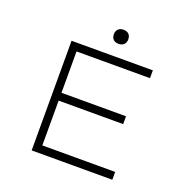

<svg xmlns="http://www.w3.org/2000/svg" viewBox="-149 -1011 1130 1152"><g transform="rotate(20 416.0 -434.5)"><path d="M175 0V-700H694V-650H225V-50H690V0ZM201 -336V-386H637V-336ZM446 -779Q424 -779 412 -791Q400 -803 400 -824Q400 -844 412 -856.5Q424 -869 446 -869Q468 -869 480 -857Q492 -845 492 -824Q492 -804 480 -791.5Q468 -779 446 -779Z"/></g></svg>

Font: Lexend Tera ExtraLight
Style: Regular
Weight: 250
Designer: Bonnie Shaver-Troup, Thomas Jockin
Foundry: Lexend
Version: Version 1.007